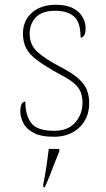

<svg xmlns="http://www.w3.org/2000/svg" viewBox="-20 -562 445 803"><path d="M206 10Q150 10 119.5 -7Q89 -24 77 -48.5Q65 -73 65 -95Q65 -137 86 -137Q86 -80 110.5 -47.5Q135 -15 206 -15Q265 -15 295 -50Q325 -85 325 -132Q325 -156 318 -175.5Q311 -195 290.5 -213Q270 -231 229 -252Q171 -284 137.5 -308.5Q104 -333 90 -359.5Q76 -386 76 -422Q76 -475 113 -508.5Q150 -542 214 -542Q259 -542 286.5 -527Q314 -512 326 -489.5Q338 -467 338 -445Q338 -405 317 -405Q317 -470 289 -493.5Q261 -517 211 -517Q156 -517 130 -489.5Q104 -462 104 -421Q104 -374 137 -344.5Q170 -315 231 -283Q282 -257 308 -233.5Q334 -210 343.5 -185.5Q353 -161 353 -131Q353 -68 312 -29Q271 10 206 10ZM161 208Q169 170 174.5 132Q180 94 184 61H228V71Q219 92 208.5 119.5Q198 147 187.5 174Q177 201 167 221H161Z"/></svg>

Font: Noto Serif Telugu Thin
Style: Regular
Weight: 100
Designer: Jelle Bosma - Monotype Design Team
Foundry: Monotype Imaging Inc.
Version: Version 2.005; ttfautohint (v1.8.4.7-5d5b)